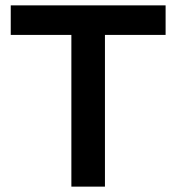

<svg xmlns="http://www.w3.org/2000/svg" viewBox="-20 -695 657 715"><path d="M370.8 0H245.8V-565H20V-675H596.7V-565H370.8Z"/></svg>

Font: Funnel Display SemiBold
Style: Regular
Weight: 600
Designer: NORD ID, Kristian Moeller
Foundry: Dicotype
Version: Version 1.000